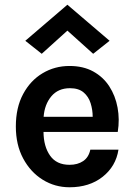

<svg xmlns="http://www.w3.org/2000/svg" viewBox="-20 -778 570 812"><path d="M274 14Q212 14 160.5 -18Q109 -50 78 -107.8Q47 -165.5 47 -243Q47 -323 77.8 -380.2Q108.5 -437.5 160 -468.2Q211.5 -499 274 -499Q332 -499 374.2 -475.8Q416.5 -452.5 442.2 -412.8Q468 -373 477.2 -323Q486.5 -273 478 -220H164Q164.5 -158.5 191.8 -119.8Q219 -81 274 -81Q308.5 -81 331.8 -96.8Q355 -112.5 362 -145H481Q470 -74.5 414 -30.2Q358 14 274 14ZM276 -405Q226 -405 197.2 -370.8Q168.5 -336.5 164.5 -284H372Q372 -313.5 363.2 -341.5Q354.5 -369.5 333.5 -387.2Q312.5 -405 276 -405ZM156.5 -550.5 87 -605.5 265 -758 443.5 -605.5 374 -550.5 265 -648.5Z"/></svg>

Font: Karla
Style: Bold
Weight: 700
Designer: Jonathan Pinhorn
Version: Version 2.004; ttfautohint (v1.8.4.7-5d5b);gftools[0.9.33]